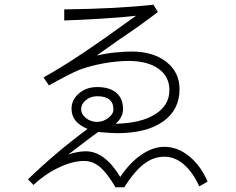

<svg xmlns="http://www.w3.org/2000/svg" viewBox="-20 -697 1002 816"><path d="M352 -149Q317 -164 300.5 -185Q284 -206 284 -235Q284 -273 315.5 -300Q347 -327 393 -327Q446 -327 474.5 -302.5Q503 -278 503 -233Q503 -216 494.5 -199.5Q486 -183 471 -171Q578 -173 639 -211Q700 -249 700 -314Q700 -372 653.5 -405Q607 -438 527 -438Q478 -438 422 -428Q366 -418 319 -401Q277 -384 188 -334L165 -368Q241 -410 332 -471Q423 -532 558 -630Q500 -623 408 -617.5Q316 -612 253 -610V-657Q481 -660 632 -677L651 -646Q581 -592 487 -529L419 -481L391 -461Q430 -470 471 -474Q512 -478 539 -478Q631 -478 687 -434Q743 -390 743 -318Q743 -230 673 -180.5Q603 -131 478 -131Q457 -131 397 -136Q368 -116 270 -40Q310 -54 345 -54Q425 -54 491 55Q532 -6 581 -39.5Q630 -73 679 -73Q735 -73 784.5 -32.5Q834 8 862 75L827 95Q799 34 761 1.5Q723 -31 679 -31Q632 -31 591.5 0Q551 31 508 99H471Q435 38 404.5 12.5Q374 -13 337 -13Q289 -13 230 15Q171 43 122 89L99 65Q217 -49 352 -149ZM393 -179Q418 -179 440 -195.5Q462 -212 462 -232Q462 -288 393 -288Q365 -288 345 -271.5Q325 -255 325 -233Q325 -211 345.5 -195Q366 -179 393 -179Z"/></svg>

Font: Gmarket Sans TTF Light
Style: Regular
Weight: 300
Designer: Creative Director : Sungho Lee; Art Director : Kiwoong Choi; Project Manager : Sori Yang, Jongwook Yoon; Font Designer :
Foundry: Sandoll Inc.
Version: Version 1.000;hotconv 1.0.109;makeotfexe 2.5.65596